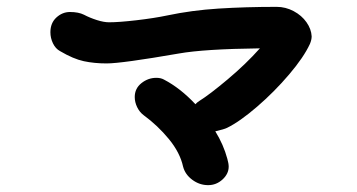

<svg xmlns="http://www.w3.org/2000/svg" viewBox="-20 -644 1040 560"><path d="M889 -538Q889 -528 884 -516Q866 -477 823 -426.5Q780 -376 729.5 -332.5Q679 -289 642 -271Q634 -267 608 -261Q632 -222 643 -181Q647 -167 647 -158Q647 -137 629 -120.5Q611 -104 587 -104Q562 -104 541 -119.5Q520 -135 514 -158Q505 -199 472.5 -238.5Q440 -278 399 -308Q387 -317 380 -331.5Q373 -346 373 -361Q373 -386 392.5 -401.5Q412 -417 436 -417Q449 -417 458 -412Q506 -387 550 -340Q554 -345 562 -350Q591 -368 644 -412.5Q697 -457 738 -503Q575 -501 502 -488Q335 -459 291 -459Q255 -459 224.5 -465.5Q194 -472 155 -495Q142 -502 134.5 -517.5Q127 -533 127 -550Q127 -577 144.5 -593Q162 -609 184 -609Q209 -609 225 -601Q242 -592 262.5 -585.5Q283 -579 298 -579Q327 -579 378.5 -585Q430 -591 468 -599Q539 -614 617.5 -619Q696 -624 787 -624Q813 -624 836.5 -611.5Q860 -599 874 -579Q888 -559 889 -538Z"/></svg>

Font: Tsukimi Rounded
Style: Bold
Weight: 700
Designer: Takashi Funayama
Foundry: Takashi Funayama
Version: Version 1.032; ttfautohint (v1.8.3)